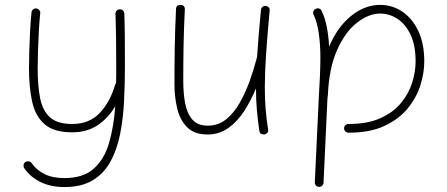

<svg xmlns="http://www.w3.org/2000/svg" viewBox="-20 -526 1808 776"><path d="M127 -491.7Q133.8 -491.2 138.7 -485.1Q143.6 -479 142.6 -472.2Q139.2 -441.4 137 -400.6Q134.8 -359.9 133.5 -319.3Q132.3 -278.8 132.3 -248.5Q132.3 -180.2 142.1 -129.9Q151.9 -79.6 181.6 -52.2Q211.4 -24.9 271.5 -24.9Q341.3 -24.9 383.3 -69.6Q425.3 -114.3 445.3 -183.6Q446.8 -187.5 449.2 -189.9Q449.7 -209 449.7 -228Q449.7 -247.1 449.7 -266.6Q449.7 -323.7 449 -379.2Q448.2 -434.6 446.8 -469.7Q446.3 -477.5 451.4 -482.9Q456.5 -488.3 463.9 -488.3Q471.7 -488.8 477.1 -483.6Q482.4 -478.5 482.4 -471.2Q483.9 -435.5 484.4 -380.1Q484.9 -324.7 484.9 -260.7Q484.9 -189 481.4 -118.2Q478 -47.4 465.6 15.4Q453.1 78.1 426.8 126.5Q400.4 174.8 355.2 202.4Q310.1 230 240.2 230Q185.1 230 143.8 209.7Q102.5 189.5 78.1 153.8Q74.2 147.5 75.4 140.1Q76.7 132.8 82.5 128.9Q88.9 125 96.4 126.2Q104 127.4 107.9 133.3Q127.4 161.6 160.2 177.7Q192.9 193.8 240.2 193.8Q316.4 193.8 359.1 155.5Q401.9 117.2 420.9 51.3Q439.9 -14.6 445.8 -96.7Q418.5 -49.8 375.5 -20.5Q332.5 8.8 271.5 8.8Q196.8 8.8 159.4 -24.7Q122.1 -58.1 109.6 -116.5Q97.2 -174.8 97.2 -248.5Q97.2 -280.3 98.4 -321.5Q99.6 -362.8 101.8 -404.1Q104 -445.3 107.4 -476.1Q108.4 -483.4 114 -488Q119.6 -492.7 127 -491.7Z M1069.8 -482.9Q1060.1 -378.4 1055.2 -304.2Q1050.3 -230 1050.3 -172.4Q1050.3 -124.5 1053.7 -84Q1057.1 -43.5 1063.5 -2.4Q1064.9 5.4 1060.8 10.5Q1056.6 15.6 1050.3 17.1Q1043.5 18.6 1036.4 15.4Q1029.3 12.2 1028.3 3.4Q1022 -38.1 1018.3 -79.6Q1014.6 -121.1 1014.6 -168.9Q994.6 -120.1 967.3 -77.6Q939.9 -35.2 903.1 -8.8Q866.2 17.6 818.8 17.6Q765.6 17.6 736.6 -11.5Q707.5 -40.5 696.3 -87.2Q685.1 -133.8 685.1 -186.5Q685.1 -261.7 686.3 -334.7Q687.5 -407.7 691.4 -488.8Q691.4 -505.9 709.5 -505.9Q727.1 -505.9 727.1 -488.3Q723.1 -410.6 721.9 -342.3Q720.7 -273.9 720.7 -197.3Q720.7 -150.9 728 -109.9Q735.4 -68.8 756.8 -43.5Q778.3 -18.1 820.3 -18.1Q861.8 -18.1 893.6 -43.5Q925.3 -68.8 948.7 -110.1Q972.2 -151.4 989.3 -199.2Q1006.3 -247.1 1018.1 -292.5Q1018.6 -293.9 1019 -294.9Q1021.5 -335.4 1025.4 -382.8Q1029.3 -430.2 1034.7 -486.3Q1035.6 -494.6 1041.7 -498.8Q1047.9 -502.9 1054.2 -502Q1061 -501.5 1065.9 -496.6Q1070.8 -491.7 1069.8 -482.9Z M1370.6 -7.3Q1370.6 -15.1 1376 -20Q1381.3 -24.9 1388.7 -24.9Q1465.8 -24.9 1518.1 -48.6Q1570.3 -72.3 1601.3 -110.4Q1632.3 -148.4 1646 -192.4Q1659.7 -236.3 1659.7 -277.3Q1659.7 -343.3 1639.2 -386.2Q1618.7 -429.2 1585.9 -450.2Q1553.2 -471.2 1516.6 -471.2Q1470.2 -471.2 1422.9 -434.3Q1375.5 -397.5 1342.5 -324Q1309.6 -250.5 1305.2 -141.1Q1305.2 -138.2 1304.2 -135.3Q1303.7 -127.4 1303.2 -122.6L1287.6 212.4Q1287.6 219.7 1282.2 224.6Q1276.9 229.5 1269 229Q1261.7 229 1256.8 223.6Q1252 218.3 1252.4 210.4L1268.1 -124.5Q1271 -171.9 1272.9 -214.4Q1274.9 -256.8 1274.9 -294.4Q1274.9 -346.2 1268.3 -391.8Q1261.7 -437.5 1247.6 -466.3Q1244.1 -473.1 1246.6 -480.2Q1249 -487.3 1255.9 -490.2Q1262.7 -493.7 1269.8 -491.5Q1276.9 -489.3 1279.8 -482.4Q1293.9 -453.6 1301 -416.3Q1308.1 -378.9 1310.1 -337.4Q1344.7 -418.5 1399.9 -462.4Q1455.1 -506.3 1516.6 -506.3Q1565.4 -506.3 1606 -479Q1646.5 -451.7 1670.7 -400.6Q1694.8 -349.6 1694.8 -277.3Q1694.8 -231.4 1679 -181.2Q1663.1 -130.9 1627.4 -87.4Q1591.8 -43.9 1533.2 -16.8Q1474.6 10.3 1388.7 10.3Q1381.3 10.3 1376 5.1Q1370.6 0 1370.6 -7.3Z"/></svg>

Font: Mikhak-FD ExtraLight
Style: Regular
Weight: 200
Designer: Amin Abedi
Version: Version 3.2